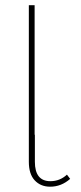

<svg xmlns="http://www.w3.org/2000/svg" viewBox="-20 -701 307 731"><path d="M234.9 -36.1 247.1 -20Q213.4 9.8 170.9 9.8Q134.8 9.8 112.3 -14.2Q89.8 -38.1 89.8 -85V-681.2H111.8V-188H112.8V-85Q112.8 -11.2 171.9 -11.2Q208 -11.2 234.9 -36.1Z"/></svg>

Font: Fira Sans Compressed Thin
Style: Regular
Weight: 100
Width: 1
Designer: Carrois Corporate & Edenspiekermann AG
Foundry: Carrois Corporate GbR & Edenspiekermann AG
Version: Version 4.203;PS 004.203;hotconv 1.0.88;makeotf.lib2.5.64775